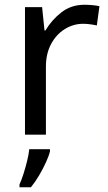

<svg xmlns="http://www.w3.org/2000/svg" viewBox="-20 -566 453 807"><path d="M335 -546Q350 -546 367.5 -544.5Q385 -543 398 -540L387 -459Q374 -462 358.5 -464Q343 -466 329 -466Q288 -466 252 -443.5Q216 -421 194.5 -380.5Q173 -340 173 -286V0H85V-536H157L167 -438H171Q197 -482 238 -514Q279 -546 335 -546ZM190 70Q186 88 173.5 115.5Q161 143 144.5 171Q128 199 110 221H62V209Q70 192 78.5 165.5Q87 139 94 110.5Q101 82 103 61H190Z"/></svg>

Font: Noto Sans Javanese
Style: Regular
Weight: 400
Designer: Monotype Design Team
Foundry: Monotype Imaging Inc.
Version: Version 2.004